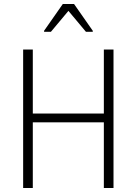

<svg xmlns="http://www.w3.org/2000/svg" viewBox="-20 -934 679 954"><path d="M95 0V-688H143V-370H496V-688H544V0H496V-326H143V0ZM199 -776V-781L292 -914H348L441 -781V-776H407L320 -880L233 -776Z"/></svg>

Font: Saira Semi Condensed ExtraLight
Style: Regular
Weight: 200
Width: 4
Designer: Hector Gatti with collaboration of the Omnibus-Type team
Foundry: Omnibus-Type
Version: Version 1.001; ttfautohint (v1.8)